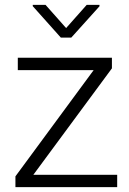

<svg xmlns="http://www.w3.org/2000/svg" viewBox="-20 -764 527 784"><path d="M458.5 -50.3V0H43V-43.9L362.3 -477.5H52.7V-528.3H437V-484.9L116.2 -50.3ZM166 -744.1 250 -649.4 334 -744.1H386.2V-738.3L271 -610.4H228.5L113.8 -738.8V-744.1Z"/></svg>

Font: Vazirmatn RD UI ExtraLight
Style: Regular
Weight: 200
Designer: Saber Rastikerdar
Foundry: Saber Rastikerdar
Version: Version 33.003